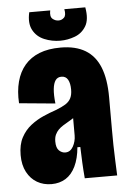

<svg xmlns="http://www.w3.org/2000/svg" viewBox="-52 -735 522 785"><g transform="rotate(-5 209.5 -342.0)"><path d="M128 12Q95 12 69 -3Q43 -18 27.5 -47Q12 -76 12 -117Q12 -160 27.5 -189Q43 -218 67.5 -237Q92 -256 119.5 -268Q147 -280 171 -288Q197 -298 212 -307.5Q227 -317 234 -331Q241 -345 241 -366Q241 -392 232.5 -407Q224 -422 206 -422Q190 -422 181.5 -410Q173 -398 170.5 -374.5Q168 -351 172 -315L24 -329Q21 -378 31.5 -417.5Q42 -457 65.5 -484.5Q89 -512 125.5 -526.5Q162 -541 213 -541Q274 -541 314 -517Q354 -493 373.5 -444.5Q393 -396 393 -321V-188Q393 -157 393.5 -125Q394 -93 395.5 -61Q397 -29 398 0H265Q262 -34 260.5 -65Q259 -96 258 -129H246Q242 -83 226.5 -51Q211 -19 186 -3.5Q161 12 128 12ZM195 -112Q206 -112 214 -117.5Q222 -123 227.5 -133Q233 -143 236 -154.5Q239 -166 239 -178V-264L264 -272Q255 -260 243.5 -252Q232 -244 219.5 -237Q207 -230 196 -223Q185 -216 177 -208Q169 -200 163.5 -188.5Q158 -177 158 -160Q158 -134 169.5 -123Q181 -112 195 -112ZM98 -696H184Q179 -671 190 -661.5Q201 -652 215 -652Q228 -652 237.5 -661.5Q247 -671 242 -696H328Q337 -646 320.5 -618.5Q304 -591 274.5 -580Q245 -569 215 -569Q180 -569 149 -582Q118 -595 103 -623.5Q88 -652 98 -696Z"/></g></svg>

Font: Bricolage Grotesque 72pt Condensed ExtraBold
Style: Regular
Weight: 800
Width: 3
Designer: Mathieu Triay
Foundry: Atelier Triay
Version: Version 1.001;gftools[0.9.33.dev8+g029e19f]